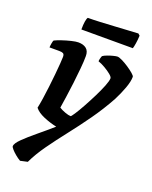

<svg xmlns="http://www.w3.org/2000/svg" viewBox="-157 -739 811 1024"><g transform="rotate(20 249.0 -227.0)"><path d="M86 200Q72 192 57 179.5Q42 167 32.5 156Q23 145 23 140Q23 124 51.5 96Q80 68 122 33.5Q164 -1 205 -37Q167 -45 130.5 -60.5Q94 -76 77 -98Q82 -120 87 -153.5Q92 -187 96.5 -224.5Q101 -262 104.5 -298Q108 -334 110 -361Q112 -388 112 -399Q112 -414 104.5 -418Q97 -422 82 -422H27Q27 -430 29.5 -445Q32 -460 35 -464Q49 -471 74 -479.5Q99 -488 124 -494Q149 -500 163 -500Q192 -500 208.5 -486.5Q225 -473 225 -445Q225 -414 221 -373Q217 -332 212 -288.5Q207 -245 201 -206Q195 -167 191 -140Q205 -131 225.5 -123.5Q246 -116 258 -116Q261 -116 275.5 -138Q290 -160 309 -194.5Q328 -229 346.5 -266Q365 -303 377 -333.5Q389 -364 389 -378Q389 -386 374 -398.5Q359 -411 337.5 -423.5Q316 -436 298 -442Q298 -449 301 -460Q304 -471 306 -474Q314 -480 330 -486Q346 -492 362 -496Q378 -500 385 -500Q394 -500 412.5 -491Q431 -482 450.5 -469Q470 -456 484 -444Q498 -432 498 -426Q498 -400 484 -361.5Q470 -323 450 -284Q411 -213 365.5 -149Q320 -85 274 -26.5Q228 32 189.5 86Q151 140 127 191ZM154 -570Q154 -598 157 -616Q160 -634 165 -640Q195 -640 235.5 -642Q276 -644 318 -646.5Q360 -649 394.5 -651Q429 -653 447 -654L457 -645Q456 -621 452.5 -599.5Q449 -578 446 -570Z"/></g></svg>

Font: Texturina
Style: Bold Italic
Weight: 700
Italic angle: -11°
Designer: Guillermo Torres Carreño
Foundry: Omnibus-Type
Version: Version 1.002; ttfautohint (v1.8.3)